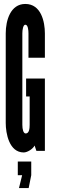

<svg xmlns="http://www.w3.org/2000/svg" viewBox="-20 -763 286 971"><path d="M207 -471V-594C207 -653 188 -743 108 -743C33 -743 9 -660 9 -594V-141C9 -89 26 8 100 8C118 8 146 -9 155 -27L164 0H207V-366H112V-275H130V-132C130 -114 128 -88 110 -88C98 -88 93 -109 93 -132V-594C93 -612 97 -638 108 -638C122 -638 124 -609 124 -594V-471ZM138 54H70V123H92L76 188H125L138 123Z"/></svg>

Font: League Gothic Condensed
Style: Regular
Weight: 400
Width: 3
Designer: Tyler Finck
Foundry: The League of Moveable Type
Version: Version 1.001;PS 001.001;hotconv 1.0.56;makeotf.lib2.0.21325